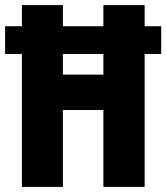

<svg xmlns="http://www.w3.org/2000/svg" viewBox="-25 -734 653 754"><path d="M61 0H222V-302H381V0H543V-522H608V-631H543V-714H381V-631H222V-714H61V-631H-5V-522H61ZM222 -441V-522H381V-441Z"/></svg>

Font: Noto Sans Bengali ExtraCondensed ExtraBold
Style: Regular
Weight: 800
Width: 2
Designer: Joana Ranito - Universal Thirst; Jelle Bosma - Monotype Design Team
Foundry: Universal Thirst ehf.
Version: Version 3.000